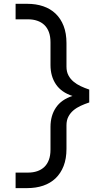

<svg xmlns="http://www.w3.org/2000/svg" viewBox="-20 -802 532 997"><path d="M443.4 -270Q419.9 -262.2 398.7 -252.4Q377.4 -242.7 361.1 -228.8Q344.7 -214.8 335 -196Q325.2 -177.2 325.2 -151.4V-29.3Q325.2 22 310.3 60.1Q295.4 98.1 268.6 123.8Q241.7 149.4 204.3 162.1Q167 174.8 121.6 174.8H61V94.2H125.5Q151.9 94.2 173.3 86.9Q194.8 79.6 210.2 64.9Q225.6 50.3 233.9 27.8Q242.2 5.4 242.2 -24.9V-142.6Q242.2 -201.7 270.5 -243.4Q298.8 -285.2 356.4 -303.7Q298.8 -322.3 270.5 -364Q242.2 -405.8 242.2 -464.8V-582.5Q242.2 -612.8 233.9 -635.3Q225.6 -657.7 210.2 -672.4Q194.8 -687 173.3 -694.3Q151.9 -701.7 125.5 -701.7H61V-782.2H121.6Q167 -782.2 204.3 -769.5Q241.7 -756.8 268.6 -731.2Q295.4 -705.6 310.3 -667.5Q325.2 -629.4 325.2 -578.1V-456.1Q325.2 -430.2 335 -411.4Q344.7 -392.6 361.1 -378.7Q377.4 -364.7 398.7 -354.7Q419.9 -344.7 443.4 -336.9V-270Z"/></svg>

Font: Proza Libre
Style: Medium
Weight: 500
Designer: Jasper de Waard
Foundry: Jasper de Waard
Version: Version 1.000; ttfautohint (v1.4.1.8-43bc)